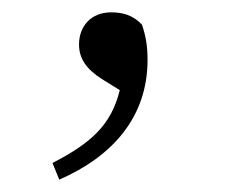

<svg xmlns="http://www.w3.org/2000/svg" viewBox="-20 -117 365 311"><path d="M76 174C163 136 219 72 219 -20C219 -43 216 -59 210 -77C195 -93 178 -97 160 -97C127 -97 108 -74 108 -45C108 -22 120 -5 145 11L174 29C160 86 127 115 65 147Z"/></svg>

Font: Noto Serif CJK KR Light
Style: Regular
Weight: 300
Designer: Ryoko NISHIZUKA 西塚涼子 (kana & ideographs); Frank Grießhammer (Latin, Greek & Cyrillic); Wenlong ZHANG 张文龙 (bopomofo); San
Foundry: Adobe
Version: Version 2.001;hotconv 1.1.0;makeotfexe 2.6.0